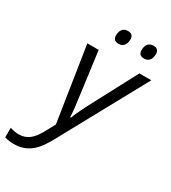

<svg xmlns="http://www.w3.org/2000/svg" viewBox="-325 -846 1071 1202"><g transform="rotate(30 210.5 -244.5)"><path d="M-95.7 230.5V161.1Q-63.5 172.4 -32.2 172.4Q9.8 172.4 42 147.9Q72.8 124 99.1 75.2L138.7 2.4L55.2 -536.1H137.2L172.9 -266.6Q191.9 -132.8 193.4 -81.5H198.7Q218.8 -135.7 273.9 -238.3L431.6 -536.1H517.6L174.3 92.3Q141.6 150.4 115 178.5Q88.4 206.5 54.2 223.1Q18.1 240.2 -30.3 240.2Q-64.9 240.2 -95.7 230.5ZM185.5 -668.9Q185.5 -698.2 199 -714.4Q212.4 -730.5 237.3 -730.5Q276.9 -730.5 276.9 -692.4Q276.9 -663.6 263.2 -647.2Q249.5 -630.9 225.6 -630.9Q185.5 -630.9 185.5 -668.9ZM370.1 -668.9Q370.1 -698.2 383.5 -714.4Q397 -730.5 421.9 -730.5Q460.9 -730.5 460.9 -692.4Q460.9 -663.1 447.5 -647Q434.1 -630.9 409.7 -630.9Q370.1 -630.9 370.1 -668.9Z"/></g></svg>

Font: Viking Open Sans
Style: Italic
Weight: 400
Italic angle: -12°
Foundry: Ascender Corporation
Version: Version 2.000